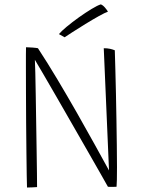

<svg xmlns="http://www.w3.org/2000/svg" viewBox="-20 -853 681 878"><path d="M149.5 2.5Q143 3 128 3.8Q113 4.5 103.5 4.5Q103 -8 102.2 -51.5Q101.5 -95 100.8 -157.5Q100 -220 99.5 -290Q99 -360 98.8 -427Q98.5 -494 98.5 -545.5Q98.5 -578.5 98.5 -602.5Q98.5 -626.5 99 -637Q110 -637 128.8 -635.5Q147.5 -634 153.5 -632.5Q196.5 -567 242 -490.8Q287.5 -414.5 331.5 -337.5Q375.5 -260.5 413.2 -192Q451 -123.5 478.5 -73.5L454.5 -632.5Q470.5 -632.5 483 -629.8Q495.5 -627 505 -623Q506 -587.5 507.5 -536.2Q509 -485 510.2 -425.5Q511.5 -366 512.5 -305Q513.5 -244 514.2 -188Q515 -132 515 -89Q515 -54.5 514.5 -31Q514 -7.5 513 1Q505.5 1.5 500 1.5Q494.5 1.5 490 1.5Q485.5 1.5 481.5 1.5Q477.5 1.5 473.5 1Q464 -16 439.5 -59.2Q415 -102.5 381.2 -161.2Q347.5 -220 310.5 -284.5Q273.5 -349 239 -409Q204.5 -469 178 -514.2Q151.5 -559.5 139.5 -579.5Q140.5 -563.5 141.5 -519.5Q142.5 -475.5 143.5 -415.5Q144.5 -355.5 145.5 -290Q146.5 -224.5 147.5 -164Q148.5 -103.5 149 -59Q149.5 -14.5 149.5 2.5ZM441 -833Q450.5 -829.5 460.5 -817.8Q470.5 -806 473.5 -799.5Q461 -795.5 432.2 -779.5Q403.5 -763.5 370.5 -743.2Q337.5 -723 311 -705.8Q284.5 -688.5 275.5 -682.5L249.5 -697Q260 -710 285.2 -731Q310.5 -752 341 -773.8Q371.5 -795.5 398.8 -812Q426 -828.5 441 -833Z"/></svg>

Font: Grandstander Thin
Style: Regular
Weight: 100
Designer: Tyler Finck
Foundry: Etcetera Type Co
Version: Version 1.200; ttfautohint (v1.8.3)